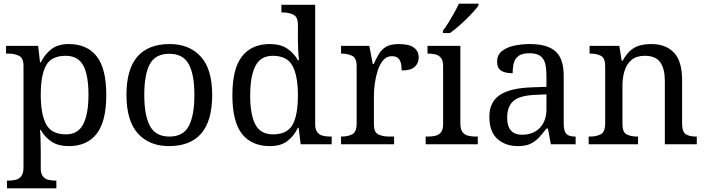

<svg xmlns="http://www.w3.org/2000/svg" viewBox="-20 -786 3844 1046"><path d="M18 240V198H26Q49 198 67.5 193Q86 188 97 172.5Q108 157 108 126V-426Q108 -470 83.5 -482Q59 -494 26 -494H13V-536H188L198 -446H202Q225 -492 261 -519Q297 -546 355 -546Q454 -546 506.5 -479.5Q559 -413 559 -269Q559 -124 506.5 -57Q454 10 355 10Q297 10 260.5 -14.5Q224 -39 202 -78H198Q200 -59 200.5 -37.5Q201 -16 201.5 3Q202 22 202 35V131Q202 160 213.5 174.5Q225 189 243.5 193.5Q262 198 284 198H287V240ZM339 -54Q405 -54 433.5 -109.5Q462 -165 462 -270Q462 -377 433.5 -429.5Q405 -482 338 -482Q260 -482 231 -429.5Q202 -377 202 -269Q202 -165 231 -109.5Q260 -54 339 -54Z M901 10Q793 10 731 -59Q669 -128 669 -269Q669 -409 728.5 -477.5Q788 -546 904 -546Q1012 -546 1074 -477.5Q1136 -409 1136 -269Q1136 -128 1076.5 -59Q1017 10 901 10ZM903 -42Q978 -42 1008.5 -99.5Q1039 -157 1039 -269Q1039 -381 1008 -437Q977 -493 902 -493Q827 -493 796.5 -437Q766 -381 766 -269Q766 -157 797 -99.5Q828 -42 903 -42Z M1450 10Q1351 10 1298.5 -56.5Q1246 -123 1246 -267Q1246 -412 1298.5 -479Q1351 -546 1450 -546Q1508 -546 1544.5 -521.5Q1581 -497 1603 -458H1609Q1606 -483 1604.5 -513.5Q1603 -544 1603 -568V-650Q1603 -694 1578.5 -706Q1554 -718 1521 -718H1513V-760H1697V-110Q1697 -81 1708.5 -66Q1720 -51 1738.5 -46.5Q1757 -42 1779 -42H1787V0H1618L1607 -90H1603Q1581 -44 1545 -17Q1509 10 1450 10ZM1467 -54Q1545 -54 1574 -106.5Q1603 -159 1603 -267Q1603 -371 1574 -426.5Q1545 -482 1466 -482Q1400 -482 1371.5 -426.5Q1343 -371 1343 -266Q1343 -160 1371.5 -107Q1400 -54 1467 -54Z M1838 0V-42H1841Q1875 -42 1899 -54.5Q1923 -67 1923 -114V-426Q1923 -470 1898.5 -482Q1874 -494 1841 -494H1838V-536H1992L2011 -437H2016Q2029 -467 2044 -492Q2059 -517 2084 -531.5Q2109 -546 2153 -546Q2208 -546 2234.5 -527Q2261 -508 2261 -473Q2261 -442 2239.5 -422Q2218 -402 2168 -402Q2168 -443 2156 -461.5Q2144 -480 2115 -480Q2087 -480 2068 -458Q2049 -436 2038 -402Q2027 -368 2022 -331.5Q2017 -295 2017 -266V-109Q2017 -65 2041.5 -53.5Q2066 -42 2099 -42H2127V0Z M2299 0V-42H2312Q2334 -42 2352.5 -46.5Q2371 -51 2382.5 -65.5Q2394 -80 2394 -109V-426Q2394 -456 2382.5 -470.5Q2371 -485 2352.5 -489.5Q2334 -494 2312 -494H2309V-536H2488V-114Q2488 -83 2499 -67.5Q2510 -52 2529 -47Q2548 -42 2570 -42H2583V0ZM2393 -619Q2408 -638 2424 -664Q2440 -690 2455 -717Q2470 -744 2480 -766H2587V-756Q2578 -743 2560 -723Q2542 -703 2519.5 -681Q2497 -659 2474 -639.5Q2451 -620 2431 -606H2393Z M2801 10Q2734 10 2690 -29Q2646 -68 2646 -150Q2646 -230 2702.5 -268Q2759 -306 2874 -310L2957 -313V-373Q2957 -409 2951 -436.5Q2945 -464 2925 -480Q2905 -496 2864 -496Q2826 -496 2806 -482Q2786 -468 2779.5 -443.5Q2773 -419 2773 -387Q2731 -387 2709.5 -401.5Q2688 -416 2688 -450Q2688 -485 2712.5 -506Q2737 -527 2778 -536.5Q2819 -546 2868 -546Q2960 -546 3005.5 -507Q3051 -468 3051 -373V-114Q3051 -72 3065 -57Q3079 -42 3113 -42H3116V0H2981L2965 -86H2957Q2936 -58 2916 -36.5Q2896 -15 2869.5 -2.5Q2843 10 2801 10ZM2824 -52Q2885 -52 2921 -89.5Q2957 -127 2957 -191V-272L2893 -269Q2808 -265 2775.5 -234.5Q2743 -204 2743 -145Q2743 -52 2824 -52Z M3187 0V-42H3195Q3229 -42 3253 -54.5Q3277 -67 3277 -114V-426Q3277 -470 3253.5 -482Q3230 -494 3197 -494H3192V-536H3354L3367 -455H3372Q3393 -493 3416.5 -512.5Q3440 -532 3468 -539Q3496 -546 3528 -546Q3607 -546 3651.5 -499.5Q3696 -453 3696 -350V-114Q3696 -67 3716.5 -54.5Q3737 -42 3771 -42H3776V0H3602V-345Q3602 -410 3577.5 -446Q3553 -482 3492 -482Q3447 -482 3420.5 -459.5Q3394 -437 3382.5 -400Q3371 -363 3371 -320V-109Q3371 -65 3394.5 -53.5Q3418 -42 3451 -42H3456V0Z"/></svg>

Font: Noto Serif Khojki
Style: Regular
Weight: 400
Designer: Juan Bruce
Version: Version 2.002